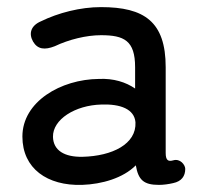

<svg xmlns="http://www.w3.org/2000/svg" viewBox="-20 -512 575 540"><path d="M211 8C267 6 326 -11 362 -47C369 -6 384 8 427 8C440 8 454 6 467 3C491 -2 501 -17 501 -37C501 -48 487 -67 467 -61C453 -57 446 -61 446 -82V-323C446 -451 386 -492 264 -492C206 -492 144 -476 95 -452C67 -440 60 -418 73 -395C86 -373 106 -371 134 -382C174 -401 223 -413 264 -413C329 -413 360 -398 360 -323V-263C334 -281 299 -292 258 -290C151 -289 43 -226 43 -128C43 -38 113 11 211 8ZM129 -127C128 -176 191 -216 265 -218C319 -220 358 -205 361 -168C364 -107 296 -73 212 -71C161 -70 130 -89 129 -127Z"/></svg>

Font: 寒蝉半圆体
Style: Regular
Weight: 400
Designer: Yoshimichi Ohira & Warren
Foundry: ChillType
Version: Version 1.800;Glyphs 3.1.1 (3135)